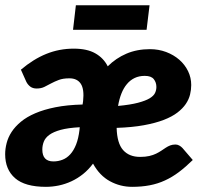

<svg xmlns="http://www.w3.org/2000/svg" viewBox="-25 -716 796 744"><path d="M0 0ZM556 -525.5Q589.5 -525.5 618.8 -514.5Q648 -503.5 669.8 -484.5Q691.5 -465.5 703.8 -440.2Q716 -415 716 -386.5Q716 -368.5 711.5 -349.8Q707 -331 695 -313.2Q683 -295.5 662.5 -279.8Q642 -264 609.8 -251.5Q577.5 -239 532.5 -230.8Q487.5 -222.5 427 -220.5Q428.5 -161 452 -134.5Q475.5 -108 518 -108Q538.5 -108 553.5 -111.5Q568.5 -115 579.8 -120.5Q591 -126 600 -132Q609 -138 617.2 -143.5Q625.5 -149 634.5 -152.5Q643.5 -156 655 -156Q662.5 -156 669.5 -152.2Q676.5 -148.5 682 -142.5L722 -96Q694.5 -69 668.2 -49.2Q642 -29.5 614.2 -16.8Q586.5 -4 555.2 2Q524 8 487 8Q441 8 401 -13.8Q361 -35.5 335.5 -82Q318 -58.5 296.8 -41.5Q275.5 -24.5 251.8 -13.5Q228 -2.5 202.8 2.8Q177.5 8 153 8Q72 8 33.5 -25.5Q-5 -59 -5 -118.5Q-5 -139.5 0.8 -161.8Q6.5 -184 20 -204.8Q33.5 -225.5 56 -244.2Q78.5 -263 111.8 -277.2Q145 -291.5 190.2 -300.5Q235.5 -309.5 295 -311L297 -324Q302 -370.5 288 -391.5Q274 -412.5 244 -412.5Q219 -412.5 202.8 -406.2Q186.5 -400 173 -392.8Q159.5 -385.5 146.8 -379.2Q134 -373 117 -373Q102 -373 92.2 -380.5Q82.5 -388 77 -399L56 -446Q104.5 -487 154.5 -507.2Q204.5 -527.5 261 -527.5Q312.5 -527.5 344.5 -509.2Q376.5 -491 392.5 -459Q424 -490.5 464.8 -508Q505.5 -525.5 556 -525.5ZM284 -223Q238.5 -220.5 210.2 -212.8Q182 -205 166.2 -193.5Q150.5 -182 144.8 -167.2Q139 -152.5 139 -136.5Q139 -90.5 182 -90.5Q200.5 -90.5 217.2 -97Q234 -103.5 247.2 -118Q260.5 -132.5 269.8 -155.8Q279 -179 283 -212.5ZM536 -422Q514 -422 496.8 -413.8Q479.5 -405.5 466.8 -390.2Q454 -375 445.5 -353.5Q437 -332 432.5 -305.5Q480.5 -310 509.8 -317.8Q539 -325.5 554.8 -335Q570.5 -344.5 575.8 -355.8Q581 -367 581 -379Q581 -396.5 571 -409.2Q561 -422 536 -422ZM269 -695.5H554.5L543 -600.5H258Z"/></svg>

Font: Lato Black
Style: Italic
Weight: 900
Italic angle: -7°
Designer: Lukasz Dziedzic
Foundry: tyPoland Lukasz Dziedzic
Version: Version 2.007; 2014-02-27